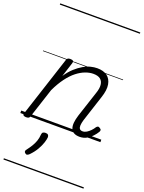

<svg xmlns="http://www.w3.org/2000/svg" viewBox="-222 -983 1089 1456"><g transform="rotate(20 323.0 -255.0)"><path d="M483 16Q455 16 437 6Q419 -4 411.5 -23.5Q404 -43 406.5 -70.5Q409 -98 420 -133L488 -340Q502 -380 499 -409Q496 -438 476.5 -453.5Q457 -469 419 -469Q389 -469 355.5 -456.5Q322 -444 288 -417.5Q254 -391 221.5 -347.5Q189 -304 160 -243L82 -4Q79 6 72.5 10.5Q66 15 51 15Q39 15 31 10Q23 5 27 -6L186 -494Q190 -506 196.5 -510.5Q203 -515 216 -515Q233 -515 239 -509Q245 -503 241 -491L203 -373Q231 -415 261.5 -442.5Q292 -470 322 -487.5Q352 -505 380 -512Q408 -519 433 -519Q483 -519 513 -497Q543 -475 551 -431.5Q559 -388 537 -323L469 -114Q461 -87 460 -68.5Q459 -50 466.5 -40.5Q474 -31 490 -31Q507 -31 522.5 -40.5Q538 -50 552 -64.5Q566 -79 575 -94Q580 -101 587 -104Q594 -107 604 -100Q615 -94 616 -86.5Q617 -79 612 -71Q601 -52 582 -31.5Q563 -11 538.5 2.5Q514 16 483 16ZM141 275Q133 269 132 261.5Q131 254 138 246Q157 221 170.5 199Q184 177 192.5 153Q201 129 203 99Q204 86 211.5 81Q219 76 232 76Q246 76 252.5 82.5Q259 89 259 101Q258 119 249 146.5Q240 174 222 205.5Q204 237 174 268Q166 276 157.5 279Q149 282 141 275ZM0 365H646V375H0ZM0 -20H646V0H0ZM0 -505H646V-500H0ZM0 -885H646V-875H0Z"/></g></svg>

Font: Playwrite DK Loopet Guides
Style: Regular
Weight: 400
Designer: Veronika Burian, José Scaglione
Foundry: TypeTogether
Version: Version 1.003